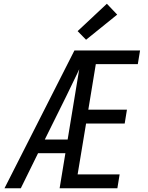

<svg xmlns="http://www.w3.org/2000/svg" viewBox="-20 -1004 790 1024"><path d="M4 0 377 -735H449Q421 -673 392 -612Q363 -551 333 -490L219 -260H341L329 -187H183L91 0ZM298 0 419 -735H727L715 -662H491L451 -419H657L645 -345H439L394 -74H618L606 0ZM439 -792 394 -838 550 -984 605 -926Z"/></svg>

Font: Iosevka Aile
Style: Italic
Weight: 400
Italic angle: -9°
Designer: Belleve Invis
Foundry: Belleve Invis
Version: Version 28.0.1; ttfautohint (v1.8.4)